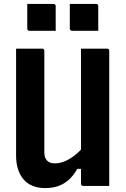

<svg xmlns="http://www.w3.org/2000/svg" viewBox="-20 -948 640 979"><path d="M537 0Q514 0 492 0Q470 0 448 0Q426 0 404 0Q402 0 400 -0.5Q398 -1 397 -2Q396 -3 395 -4Q394 -5 393.5 -7Q393 -9 393 -11Q393 -97 393 -183Q393 -269 393 -355.5Q393 -442 393 -528Q393 -614 393 -700Q415 -700 437 -700Q459 -700 481.5 -700Q504 -700 526 -700Q530 -700 532 -698.5Q534 -697 535.5 -695Q537 -693 537 -689Q537 -617 537 -544Q537 -471 537 -398.5Q537 -326 537 -253.5Q537 -181 537 -109Q537 -79 537 -51.5Q537 -24 537 0ZM210 11Q174 11 146 -0.5Q118 -12 99.5 -34Q81 -56 71.5 -86.5Q62 -117 62 -155Q62 -230 62 -304Q62 -378 62 -452.5Q62 -527 62 -600Q62 -625 62 -650Q62 -675 62 -700Q96 -700 129 -700Q162 -700 195 -700Q199 -700 201 -698.5Q203 -697 204.5 -695Q206 -693 206 -689Q206 -605 206 -517.5Q206 -430 206 -342Q206 -254 206 -171Q206 -144 219.5 -129.5Q233 -115 259 -115Q283 -115 308.5 -125Q334 -135 361 -156Q388 -177 415 -210V-87H374Q355 -53 331 -31.5Q307 -10 277.5 0.5Q248 11 210 11ZM119 -928Q152 -928 186 -928Q220 -928 253 -928Q257 -928 259 -926.5Q261 -925 262.5 -923Q264 -921 264 -917V-791Q231 -791 197 -791Q163 -791 130 -791Q127 -791 124.5 -792.5Q122 -794 120.5 -796.5Q119 -799 119 -802ZM336 -928Q369 -928 403 -928Q437 -928 470 -928Q474 -928 476 -926.5Q478 -925 479.5 -923Q481 -921 481 -917V-791Q448 -791 414 -791Q380 -791 347 -791Q344 -791 341.5 -792.5Q339 -794 337.5 -796.5Q336 -799 336 -802Z"/></svg>

Font: RecMonoLinear Nerd Font Mono
Style: Bold
Weight: 700
Monospace: yes
Version: Version 1.085; ttfautohint (v1.8.4.7-5d5b);Nerd Fonts 3.2.1